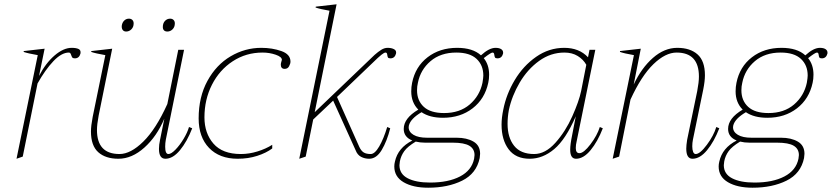

<svg xmlns="http://www.w3.org/2000/svg" viewBox="-20 -730 3877 895"><path d="M355 -480Q349 -458 329 -458Q320 -458 317 -462Q314 -466 311 -475.5Q308 -485 301 -485Q267 -485 229 -445Q191 -405 155 -341L86 0L57 10L156 -473Q110 -481 90 -488L91 -492L188 -503L162 -376Q193 -436 234.5 -471.5Q276 -507 314 -507Q335 -507 346.5 -501.5Q358 -496 355 -480Z M548 -613Q551 -627 560 -635Q569 -643 581 -643Q591 -643 597 -637Q603 -631 603 -621Q603 -604 592.5 -593.5Q582 -583 568 -583Q557 -583 551.5 -591Q546 -599 548 -613ZM739 -604Q739 -622 749 -632.5Q759 -643 773 -643Q783 -643 789 -637Q795 -631 795 -621Q795 -604 784.5 -593.5Q774 -583 760 -583Q750 -583 744.5 -588.5Q739 -594 739 -604ZM876 -132Q852 -70 819 -30Q786 10 751 10Q721 10 721 -36Q721 -55 726 -78L746 -177Q711 -94 653 -42Q595 10 532 10Q472 10 438 -20.5Q404 -51 404 -117Q404 -143 412 -185L471 -473Q425 -481 405 -488L406 -492L503 -503L440 -192Q432 -150 432 -124Q432 -12 537 -12Q589 -12 648 -70Q707 -128 760 -245L811 -498H838L753 -79Q750 -63 750 -46Q750 -12 765 -12Q778 -12 798 -32.5Q818 -53 836 -83Q854 -113 861 -138Z M906 -178Q906 -278 947 -353Q988 -428 1055 -467.5Q1122 -507 1198 -507Q1249 -507 1291.5 -492Q1334 -477 1334 -443Q1334 -433 1327.5 -421Q1321 -409 1307 -409Q1298 -409 1293.5 -414Q1289 -419 1289 -428Q1289 -434 1291 -440.5Q1293 -447 1294 -451Q1294 -465 1265 -475Q1236 -485 1204 -485Q1127 -485 1065 -444.5Q1003 -404 968 -335Q933 -266 933 -183Q933 -109 975 -60.5Q1017 -12 1103 -12Q1141 -12 1180 -24Q1219 -36 1249 -55V-38Q1221 -17 1179 -3.5Q1137 10 1088 10Q1003 10 954.5 -40.5Q906 -91 906 -178Z M1826 -480Q1820 -458 1800 -458Q1791 -458 1788.5 -462Q1786 -466 1785 -475.5Q1784 -485 1777 -485Q1771 -485 1759 -475.5Q1747 -466 1741 -460L1551 -278L1655 -45Q1664 -26 1676 -19Q1688 -12 1708 -12Q1727 -12 1747.5 -47Q1768 -82 1785 -138L1799 -132Q1784 -72 1759.5 -31Q1735 10 1701 10Q1680 10 1663 1Q1646 -8 1638 -29L1533 -261L1440 -173L1405 0L1375 10L1516 -680Q1470 -688 1451 -695L1452 -699L1549 -710L1447 -207L1726 -474Q1743 -489 1757.5 -498Q1772 -507 1787 -507Q1805 -507 1817 -500.5Q1829 -494 1826 -480Z M2325 -480Q2319 -458 2299 -458Q2290 -458 2287.5 -462Q2285 -466 2284 -475.5Q2283 -485 2276 -485Q2268 -485 2235 -459Q2260 -428 2260 -382Q2260 -361 2256 -344Q2240 -269 2183 -225Q2126 -181 2045 -181Q1983 -181 1945 -207Q1894 -177 1886 -145Q1885 -142 1885 -137Q1885 -115 1907.5 -101.5Q1930 -88 1971 -88H2109Q2156 -88 2187 -70Q2218 -52 2218 -13Q2218 -7 2216 7Q2201 79 2134.5 112Q2068 145 1976 145Q1905 145 1861.5 119.5Q1818 94 1818 46Q1818 35 1821 23Q1835 -41 1902 -75Q1862 -91 1862 -129Q1862 -179 1930 -219Q1897 -252 1897 -304Q1897 -325 1901 -344Q1916 -419 1973 -463Q2030 -507 2111 -507Q2184 -507 2222 -472Q2260 -507 2290 -507Q2308 -507 2317.5 -500Q2327 -493 2325 -480ZM2233 -378Q2233 -426 2201.5 -455.5Q2170 -485 2107 -485Q2034 -485 1987 -445Q1940 -405 1928 -344Q1924 -328 1924 -309Q1924 -261 1955.5 -232Q1987 -203 2050 -203Q2123 -203 2169.5 -243Q2216 -283 2229 -344Q2233 -368 2233 -378ZM1961 -65Q1938 -65 1918 -70Q1880 -47 1864.5 -25.5Q1849 -4 1844 22Q1842 34 1842 40Q1842 81 1880.5 101Q1919 121 1985 121Q2070 121 2124.5 92.5Q2179 64 2190 10Q2192 -2 2192 -7Q2192 -36 2168 -50.5Q2144 -65 2090 -65Z M2318 -149Q2318 -181 2326 -219Q2340 -291 2379.5 -357Q2419 -423 2479 -465Q2539 -507 2610 -507Q2680 -507 2721 -463L2728 -498H2755L2668 -71Q2664 -55 2664 -40Q2664 -16 2681 -16Q2701 -16 2732.5 -57.5Q2764 -99 2776 -138L2790 -132Q2766 -70 2733 -30Q2700 10 2665 10Q2638 10 2638 -32Q2638 -57 2647 -100L2664 -188Q2617 -80 2563.5 -35Q2510 10 2449 10Q2384 10 2351 -34Q2318 -78 2318 -149ZM2689 -306 2713 -428Q2699 -453 2673 -469Q2647 -485 2611 -485Q2547 -485 2493 -446Q2439 -407 2402.5 -345Q2366 -283 2352 -217Q2346 -184 2346 -153Q2346 -89 2376.5 -50.5Q2407 -12 2470 -12Q2522 -12 2569 -64.5Q2616 -117 2647.5 -187.5Q2679 -258 2689 -306Z M3333 -132Q3309 -70 3276 -30Q3243 10 3208 10Q3179 10 3179 -37Q3179 -52 3183 -78L3230 -305Q3238 -347 3238 -373Q3238 -485 3134 -485Q3082 -485 3026 -431Q2970 -377 2919 -266L2866 0L2836 10L2935 -473Q2889 -481 2870 -488V-492L2967 -503L2934 -336Q2970 -413 3023.5 -460Q3077 -507 3137 -507Q3197 -507 3231.5 -476.5Q3266 -446 3266 -379Q3266 -352 3258 -312L3210 -79Q3207 -64 3207 -48Q3207 -32 3211 -22Q3215 -12 3223 -12Q3243 -12 3275 -55Q3307 -98 3319 -138Z M3837 -480Q3831 -458 3811 -458Q3802 -458 3799.5 -462Q3797 -466 3796 -475.5Q3795 -485 3788 -485Q3780 -485 3747 -459Q3772 -428 3772 -382Q3772 -361 3768 -344Q3752 -269 3695 -225Q3638 -181 3557 -181Q3495 -181 3457 -207Q3406 -177 3398 -145Q3397 -142 3397 -137Q3397 -115 3419.5 -101.5Q3442 -88 3483 -88H3621Q3668 -88 3699 -70Q3730 -52 3730 -13Q3730 -7 3728 7Q3713 79 3646.5 112Q3580 145 3488 145Q3417 145 3373.5 119.5Q3330 94 3330 46Q3330 35 3333 23Q3347 -41 3414 -75Q3374 -91 3374 -129Q3374 -179 3442 -219Q3409 -252 3409 -304Q3409 -325 3413 -344Q3428 -419 3485 -463Q3542 -507 3623 -507Q3696 -507 3734 -472Q3772 -507 3802 -507Q3820 -507 3829.5 -500Q3839 -493 3837 -480ZM3745 -378Q3745 -426 3713.5 -455.5Q3682 -485 3619 -485Q3546 -485 3499 -445Q3452 -405 3440 -344Q3436 -328 3436 -309Q3436 -261 3467.5 -232Q3499 -203 3562 -203Q3635 -203 3681.5 -243Q3728 -283 3741 -344Q3745 -368 3745 -378ZM3473 -65Q3450 -65 3430 -70Q3392 -47 3376.5 -25.5Q3361 -4 3356 22Q3354 34 3354 40Q3354 81 3392.5 101Q3431 121 3497 121Q3582 121 3636.5 92.5Q3691 64 3702 10Q3704 -2 3704 -7Q3704 -36 3680 -50.5Q3656 -65 3602 -65Z"/></svg>

Font: Trirong Thin
Style: Italic
Weight: 250
Italic angle: -12°
Designer: Katatrad Team
Foundry: CadsonDemak
Version: Version 1.001